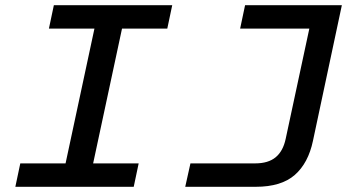

<svg xmlns="http://www.w3.org/2000/svg" viewBox="-20 -718 1340 738"><path d="M58 -90H232L343 -608H168L187 -698H642L623 -608H449L338 -90H513L494 0H39ZM712 -90H961Q1011 -90 1039.5 -113.5Q1068 -137 1078 -184L1169 -608H903L922 -698H1294L1183 -177Q1165 -91 1113 -45.5Q1061 0 963 0H692Z"/></svg>

Font: Azeret Mono
Style: Italic
Weight: 400
Italic angle: -12°
Designer: Martin Vácha
Foundry: Displaay
Version: Version 1.000; Glyphs 3.0.3, build 3074